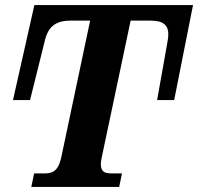

<svg xmlns="http://www.w3.org/2000/svg" viewBox="-20 -734 778 754"><path d="M103 0 114 -53H156Q171 -53 183.5 -57.5Q196 -62 205.5 -76Q215 -90 221 -118L334 -653H256Q227 -653 207 -644.5Q187 -636 175.5 -620Q164 -604 158 -582L98 -341H31L115 -714H738L664 -341H597L636 -560Q640 -582 640.5 -589.5Q641 -597 641 -601Q641 -626 625 -639.5Q609 -653 571 -653H493L380 -118Q378 -109 377 -102Q376 -95 376 -89Q376 -74 381.5 -66Q387 -58 396.5 -55.5Q406 -53 417 -53H459L448 0Z"/></svg>

Font: Noto Serif
Style: Italic
Weight: 400
Italic angle: -12°
Designer: Monotype Design Team
Foundry: Monotype Imaging Inc.
Version: Version 2.013